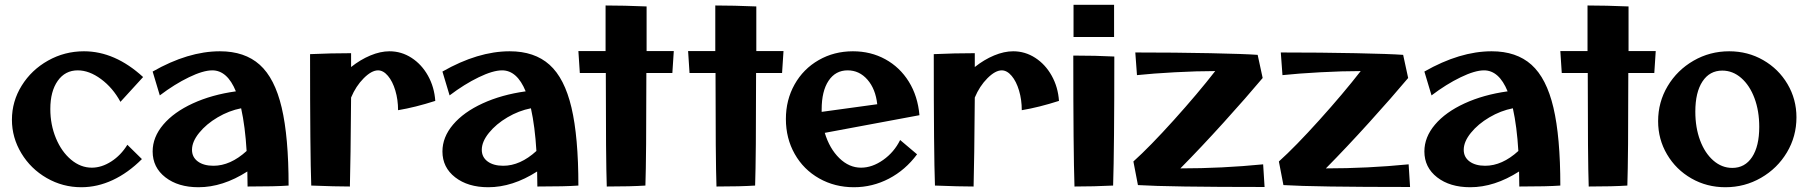

<svg xmlns="http://www.w3.org/2000/svg" viewBox="-20 -780 7582 805"><path d="M30 -278Q30 -355 71 -421Q112 -487 181.5 -526Q251 -565 332 -565Q462 -565 580 -457L485 -353Q453 -412 403.5 -448.5Q354 -485 306 -485Q253 -485 222 -441Q191 -397 191 -323Q191 -257 214.5 -200.5Q238 -144 278 -110.5Q318 -77 365 -77Q406 -77 446.5 -103Q487 -129 514 -173L575 -113Q517 -55 452.5 -25Q388 5 321 5Q243 5 176 -33.5Q109 -72 69.5 -137.5Q30 -203 30 -278Z M1017 -61Q914 5 812 5Q727 5 673.5 -36.5Q620 -78 620 -145Q620 -205 664.5 -257.5Q709 -310 788.5 -346.5Q868 -383 969 -397Q933 -485 870 -485Q832 -485 772 -456Q712 -427 650 -380L620 -480Q769 -565 902 -565Q1006 -565 1069 -508.5Q1132 -452 1161 -329Q1190 -206 1190 -2Q1138 2 1018 2ZM875 -85Q946 -85 1014 -147Q1008 -249 991 -326Q940 -316 892.5 -288Q845 -260 815 -223Q785 -186 785 -152Q785 -121 809.5 -103Q834 -85 875 -85Z M1565 -485Q1538 -485 1505 -452Q1472 -419 1452 -371Q1450 -104 1447 2Q1387 2 1285 -2Q1280 -135 1280 -553Q1368 -557 1452 -557V-499Q1491 -530 1533 -547.5Q1575 -565 1613 -565Q1663 -565 1705.5 -537.5Q1748 -510 1774.5 -462.5Q1801 -415 1805 -357Q1721 -330 1649 -318Q1649 -362 1637.5 -400.5Q1626 -439 1606.5 -462Q1587 -485 1565 -485Z M2232 -61Q2129 5 2027 5Q1942 5 1888.5 -36.5Q1835 -78 1835 -145Q1835 -205 1879.5 -257.5Q1924 -310 2003.5 -346.5Q2083 -383 2184 -397Q2148 -485 2085 -485Q2047 -485 1987 -456Q1927 -427 1865 -380L1835 -480Q1984 -565 2117 -565Q2221 -565 2284 -508.5Q2347 -452 2376 -329Q2405 -206 2405 -2Q2353 2 2233 2ZM2090 -85Q2161 -85 2229 -147Q2223 -249 2206 -326Q2155 -316 2107.5 -288Q2060 -260 2030 -223Q2000 -186 2000 -152Q2000 -121 2024.5 -103Q2049 -85 2090 -85Z M2520 -474H2411L2405 -566H2519V-757Q2595 -757 2691 -753V-566H2805L2799 -474H2690Q2690 -116 2686 -2Q2626 2 2524 2Q2520 -110 2520 -474Z M2980 -474H2871L2865 -566H2979V-757Q3055 -757 3151 -753V-566H3265L3259 -474H3150Q3150 -116 3146 -2Q3086 2 2984 2Q2980 -110 2980 -474Z M3275 -281Q3275 -361 3311.5 -426Q3348 -491 3412.5 -528Q3477 -565 3556 -565Q3631 -565 3692 -531.5Q3753 -498 3790.5 -437.5Q3828 -377 3835 -297L3438 -223Q3458 -157 3499 -117Q3540 -77 3590 -77Q3637 -77 3683 -109.5Q3729 -142 3754 -193L3825 -133Q3776 -67 3707 -31Q3638 5 3560 5Q3480 5 3414.5 -32Q3349 -69 3312 -134.5Q3275 -200 3275 -281ZM3425 -311 3658 -343Q3651 -407 3617 -446Q3583 -485 3534 -485Q3483 -485 3454 -441.5Q3425 -398 3425 -321Z M4180 -485Q4153 -485 4120 -452Q4087 -419 4067 -371Q4065 -104 4062 2Q4002 2 3900 -2Q3895 -135 3895 -553Q3983 -557 4067 -557V-499Q4106 -530 4148 -547.5Q4190 -565 4228 -565Q4278 -565 4320.5 -537.5Q4363 -510 4389.5 -462.5Q4416 -415 4420 -357Q4336 -330 4264 -318Q4264 -362 4252.5 -400.5Q4241 -439 4221.5 -462Q4202 -485 4180 -485Z M4481 -760H4651V-625H4481ZM4480 -547Q4576 -547 4652 -543Q4652 -157 4647 -2Q4566 2 4485 2Q4480 -145 4480 -547Z M4751 -4 4732 -103Q4801 -165 4901.5 -276.5Q5002 -388 5075 -482Q4998 -482 4905.5 -477Q4813 -472 4747 -465L4740 -560Q4909 -560 5054 -557Q5199 -554 5253 -550L5274 -453Q5206 -372 5110.5 -266.5Q5015 -161 4929 -74Q5104 -74 5276 -91L5282 4Q4879 4 4751 -4Z M5361 -4 5342 -103Q5411 -165 5511.5 -276.5Q5612 -388 5685 -482Q5608 -482 5515.5 -477Q5423 -472 5357 -465L5350 -560Q5519 -560 5664 -557Q5809 -554 5863 -550L5884 -453Q5816 -372 5720.5 -266.5Q5625 -161 5539 -74Q5714 -74 5886 -91L5892 4Q5489 4 5361 -4Z M6349 -61Q6246 5 6144 5Q6059 5 6005.5 -36.5Q5952 -78 5952 -145Q5952 -205 5996.5 -257.5Q6041 -310 6120.5 -346.5Q6200 -383 6301 -397Q6265 -485 6202 -485Q6164 -485 6104 -456Q6044 -427 5982 -380L5952 -480Q6101 -565 6234 -565Q6338 -565 6401 -508.5Q6464 -452 6493 -329Q6522 -206 6522 -2Q6470 2 6350 2ZM6207 -85Q6278 -85 6346 -147Q6340 -249 6323 -326Q6272 -316 6224.5 -288Q6177 -260 6147 -223Q6117 -186 6117 -152Q6117 -121 6141.5 -103Q6166 -85 6207 -85Z M6637 -474H6528L6522 -566H6636V-757Q6712 -757 6808 -753V-566H6922L6916 -474H6807Q6807 -116 6803 -2Q6743 2 6641 2Q6637 -110 6637 -474Z M6932 -272Q6932 -352 6972 -419Q7012 -486 7080.5 -525.5Q7149 -565 7230 -565Q7308 -565 7372.5 -528Q7437 -491 7474.5 -427.5Q7512 -364 7512 -288Q7512 -208 7472 -141Q7432 -74 7363.5 -34.5Q7295 5 7214 5Q7136 5 7071.5 -32Q7007 -69 6969.5 -132.5Q6932 -196 6932 -272ZM7356 -248Q7356 -315 7336 -368.5Q7316 -422 7280.5 -453Q7245 -484 7201 -484Q7148 -484 7118 -438.5Q7088 -393 7088 -312Q7088 -245 7108 -191.5Q7128 -138 7163.5 -107Q7199 -76 7243 -76Q7296 -76 7326 -121.5Q7356 -167 7356 -248Z"/></svg>

Font: Otomanopee One
Style: Regular
Weight: 400
Designer: Das Ende der Wildnis
Foundry: Gutenberg Labo
Version: Version 3.005